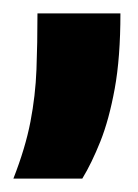

<svg xmlns="http://www.w3.org/2000/svg" viewBox="-40 -138 206 287"><path d="M-20 129Q-2 83 5.5 44Q13 5 14.5 -34Q16 -73 16 -118H140Q140 -52 131.5 -5.5Q123 41 110 73.5Q97 106 83 129Z"/></svg>

Font: Bricolage Grotesque 24pt Condensed
Style: Bold
Weight: 700
Width: 3
Designer: Mathieu Triay
Foundry: Atelier Triay
Version: Version 1.001;gftools[0.9.33.dev8+g029e19f]